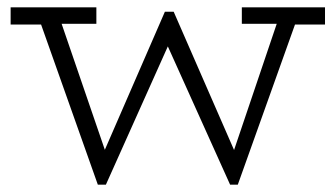

<svg xmlns="http://www.w3.org/2000/svg" viewBox="-20 -490 916 524"><path d="M9 -423V-470H243V-425H121L114 -423ZM247 14 84 -446H141L283 -32L267 14ZM258 14 243 -28 430 -458H442L454 -399L269 14ZM608 14 422 -399 436 -458H454L640 -32L627 14ZM619 14 601 -28 743 -448H794L629 14ZM640 -425V-470H867V-423H763L756 -425Z"/></svg>

Font: BioRhyme Light
Style: Regular
Weight: 300
Designer: Aoife Mooney
Foundry: Aoife Mooney Type
Version: Version 1.600;gftools[0.9.33]